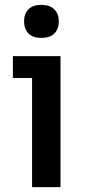

<svg xmlns="http://www.w3.org/2000/svg" viewBox="-20 -770 357 790"><path d="M150 -614Q115 -614 97 -632.5Q79 -651 79 -682Q79 -713 97 -731.5Q115 -750 150 -750Q185 -750 203.5 -731.5Q222 -713 222 -682Q222 -651 204 -632.5Q186 -614 150 -614ZM112 0V-449H33V-539H229V0Z"/></svg>

Font: Cazoo Sans Medium
Style: Regular
Weight: 500
Designer: Jonathan Barnbrook, Julián Moncada
Foundry: Barnbrook Fonts
Version: Version 2.000;Glyphs 3.3 (3337)